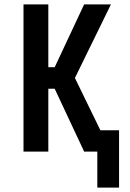

<svg xmlns="http://www.w3.org/2000/svg" viewBox="-20 -690 590 874"><path d="M423 164V0H363L229 -286H200V0H87V-670H200V-384H229L363 -670H485L321 -335L437 -97H522V164Z"/></svg>

Font: Lode Term
Style: Bold
Weight: 700
Monospace: yes
Designer: Belleve Invis
Foundry: Belleve Invis
Version: Version 29.2.0